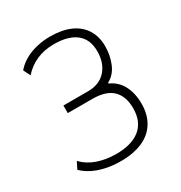

<svg xmlns="http://www.w3.org/2000/svg" viewBox="-169 -835 910 965"><g transform="rotate(-30 285.5 -352.5)"><path d="M255 8Q212 8 171 -0.5Q130 -9 97.5 -25.5Q65 -42 43 -64L63 -104Q98 -68 147 -51.5Q196 -35 253 -35Q344 -35 392.5 -75Q441 -115 441 -192Q441 -262 403 -298.5Q365 -335 287 -335H144V-379H287Q353 -379 390.5 -420.5Q428 -462 428 -531Q428 -600 383.5 -635Q339 -670 256 -670Q200 -670 155.5 -650.5Q111 -631 77 -593L57 -633Q79 -659 110.5 -677Q142 -695 180.5 -704Q219 -713 259 -713Q326 -713 374.5 -692Q423 -671 449 -630Q475 -589 475 -533Q475 -479 455.5 -433Q436 -387 396 -366V-361Q442 -341 465.5 -296.5Q489 -252 489 -190Q489 -129 462 -84Q435 -39 382.5 -15.5Q330 8 255 8Z"/></g></svg>

Font: Nunito Sans 7pt Condensed ExtraLight
Style: Regular
Weight: 250
Width: 3
Designer: Vernon Adams
Foundry: Vernon Adams
Version: Version 3.101;gftools[0.9.27]